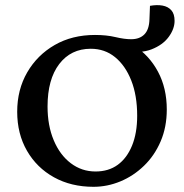

<svg xmlns="http://www.w3.org/2000/svg" viewBox="-20 -718 716 747"><path d="M659.2 -636.7Q659.2 -605.5 636.2 -574.2Q613.3 -543 569.3 -525.9Q525.4 -508.8 460.9 -520.5L502 -540Q560.5 -502.9 594.7 -439Q628.9 -375 628.9 -292Q628.9 -223.6 605 -168Q581.1 -112.3 540 -72.8Q499 -33.2 448.2 -12.2Q397.5 8.8 343.8 8.8Q256.8 8.8 189.9 -28.3Q123 -65.4 85 -131.3Q46.9 -197.3 46.9 -283.2Q46.9 -369.1 85.9 -436.5Q125 -503.9 192.9 -543Q260.7 -582 349.6 -582Q394.5 -582 429.2 -573.7Q463.9 -565.4 490.2 -565.4Q523.4 -565.4 542 -584.5Q560.5 -603.5 561.5 -643.6L563.5 -695.3Q590.8 -700.2 612.3 -696.3Q633.8 -692.4 646.5 -678.2Q659.2 -664.1 659.2 -636.7ZM351.6 -50.8Q402.3 -50.8 438 -76.7Q473.6 -102.5 493.7 -151.4Q513.7 -200.2 513.7 -267.6Q513.7 -346.7 490.7 -404.8Q467.8 -462.9 427.7 -495.6Q387.7 -528.3 333 -528.3Q255.9 -528.3 210.4 -468.8Q165 -409.2 165 -303.7Q165 -229.5 189 -172.4Q212.9 -115.2 255.4 -83Q297.9 -50.8 351.6 -50.8Z"/></svg>

Font: Crimson Pro Medium
Style: Regular
Weight: 500
Designer: Jacques Le Bailly
Foundry: Baron von Fonthausen
Version: Version 1.003